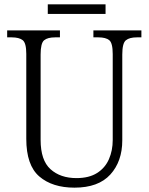

<svg xmlns="http://www.w3.org/2000/svg" viewBox="-20 -854 684 884"><path d="M323 10Q221 10 161 -41.5Q101 -93 101 -215V-606Q101 -656 84.5 -669Q68 -682 34 -682H13V-714H256V-682H234Q199 -682 183 -668.5Q167 -655 167 -603V-210Q167 -116 212.5 -75Q258 -34 332 -34Q390 -34 427 -57.5Q464 -81 481.5 -121Q499 -161 499 -209V-605Q499 -656 483 -669Q467 -682 433 -682H410V-714H631V-682H610Q576 -682 559.5 -668.5Q543 -655 543 -603V-208Q543 -111 488 -50.5Q433 10 323 10ZM200 -790V-834H466V-790Z"/></svg>

Font: Noto Serif Tamil SemiCondensed Light
Style: Regular
Weight: 300
Width: 4
Designer: Indian Type Foundry, Tom Grace, and the Monotype Design Team
Foundry: Monotype Imaging Inc.
Version: Version 2.004; ttfautohint (v1.8.4.7-5d5b)